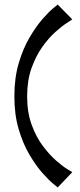

<svg xmlns="http://www.w3.org/2000/svg" viewBox="-20 -623 349 842"><path d="M233 199Q233 199 213.5 183Q194 167 166 135.5Q138 104 109.5 56Q81 8 62 -56Q43 -120 43 -200Q43 -281 62 -345.5Q81 -410 109.5 -458.5Q138 -507 166 -539Q194 -571 213.5 -587Q233 -603 233 -603L297 -538Q293 -535 272 -521.5Q251 -508 222 -482Q193 -456 165 -416.5Q137 -377 118 -323.5Q99 -270 99 -200Q99 -130 119 -75.5Q139 -21 168.5 18Q198 57 227.5 82.5Q257 108 277 120Q297 132 297 132Z"/></svg>

Font: Darker Grotesque Light SemiBold
Style: Regular
Weight: 600
Version: Version 1.000;gftools[0.9.28]